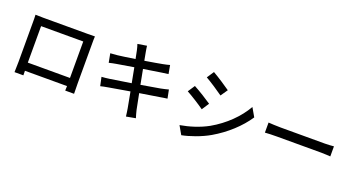

<svg xmlns="http://www.w3.org/2000/svg" viewBox="-51 -1484 4102 2221"><g transform="rotate(20 2000.0 -373.5)"><path d="M137 -696C139 -670 139 -635 139 -609C139 -562 139 -168 139 -118C139 -78 137 2 136 11H245L244 -45H762L760 11H869C869 3 867 -83 867 -118C867 -165 867 -556 867 -609C867 -637 867 -668 869 -695C836 -694 800 -694 777 -694C718 -694 295 -694 234 -694C209 -694 177 -694 137 -696ZM243 -145V-594H762V-145Z M1100 -282 1123 -175C1145 -181 1175 -187 1216 -194C1263 -203 1364 -220 1473 -238L1509 -45C1515 -15 1518 17 1523 53L1638 32C1628 2 1619 -33 1612 -62L1574 -254L1807 -291C1845 -297 1881 -304 1904 -306L1883 -411C1860 -404 1827 -397 1789 -389L1555 -349L1520 -532L1738 -566C1766 -570 1800 -575 1818 -577L1799 -682C1779 -676 1748 -669 1717 -663C1678 -655 1593 -641 1502 -626L1483 -728C1478 -750 1475 -781 1472 -800L1360 -782C1368 -760 1374 -737 1380 -710L1400 -610C1309 -596 1226 -584 1189 -580C1158 -577 1130 -575 1102 -573L1123 -463C1155 -471 1179 -476 1209 -481L1419 -516L1454 -332L1195 -292C1167 -288 1125 -283 1100 -282Z M2304 -779 2247 -693C2309 -658 2416 -587 2467 -550L2526 -636C2479 -670 2366 -744 2304 -779ZM2139 -66 2198 37C2289 20 2429 -28 2530 -87C2692 -181 2831 -309 2921 -445L2860 -551C2779 -409 2644 -275 2477 -180C2372 -122 2250 -85 2139 -66ZM2152 -552 2095 -466C2159 -432 2265 -364 2318 -326L2376 -415C2329 -448 2215 -519 2152 -552Z M3097 -446V-322C3131 -325 3191 -327 3246 -327C3339 -327 3708 -327 3790 -327C3834 -327 3880 -323 3902 -322V-446C3877 -444 3838 -440 3790 -440C3709 -440 3339 -440 3246 -440C3192 -440 3130 -444 3097 -446Z"/></g></svg>

Font: GenYoGothic2 TW M
Style: Regular
Weight: 500
Version: Version 2.100;PS 2.1;hotconv 16.6.51;makeotf.lib2.5.65220 DE